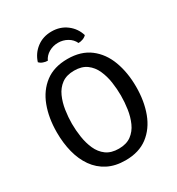

<svg xmlns="http://www.w3.org/2000/svg" viewBox="-209 -1019 1075 1164"><g transform="rotate(-30 328.5 -437.0)"><path d="M156.5 -342Q156.5 -296 163.8 -248Q171 -200 189.2 -159Q207.5 -118 241.2 -93.2Q275 -68.5 328.5 -68.5Q381.5 -68.5 415.2 -93.2Q449 -118 467.2 -159Q485.5 -200 492.5 -248Q499.5 -296 499.5 -342Q499.5 -388 492.5 -435.8Q485.5 -483.5 467.2 -524.2Q449 -565 415.2 -589.8Q381.5 -614.5 328.5 -614.5Q275 -614.5 241.2 -589.8Q207.5 -565 189.2 -524.2Q171 -483.5 163.8 -435.8Q156.5 -388 156.5 -342ZM51 -342Q51 -442.5 81 -522.5Q111 -602.5 172.5 -649.2Q234 -696 328.5 -696Q423 -696 484.8 -649Q546.5 -602 576.2 -521.8Q606 -441.5 606 -342Q606 -241.5 576 -161.2Q546 -81 484.5 -34Q423 13 328.5 13Q257 13 204.8 -14Q152.5 -41 118.2 -89.5Q84 -138 67.5 -202.5Q51 -267 51 -342ZM493 -768.5Q483 -757.5 467.5 -751.8Q452 -746 436 -746Q422.5 -775.5 393 -792.5Q363.5 -809.5 328.5 -809.5Q293.5 -809.5 264 -792.5Q234.5 -775.5 221 -746Q205.5 -746 189.8 -751.8Q174 -757.5 164 -768.5Q180.5 -821.5 224.2 -855Q268 -888.5 328.5 -888.5Q388.5 -888.5 432.8 -855Q477 -821.5 493 -768.5Z"/></g></svg>

Font: Signika Negative
Style: Regular
Weight: 400
Designer: Anna Giedry
Foundry: Anna Giedry
Version: Version 2.001